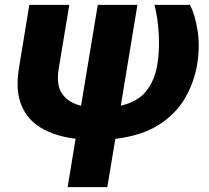

<svg xmlns="http://www.w3.org/2000/svg" viewBox="-20 -566 861 790"><path d="M100.6 -545.9H265.1L221.7 -284.2Q210.4 -215.3 236.1 -179.4Q261.7 -143.6 313.5 -130.9L382.3 -545.9H545.4L477.1 -131.3Q546.9 -147.5 581.5 -190.9Q616.2 -234.4 627.4 -299.8Q636.7 -356.4 633.3 -423.6Q629.9 -490.7 615.7 -545.9H761.7Q783.2 -504.4 793.2 -438.5Q803.2 -372.6 791 -299.8Q778.8 -227.1 741.2 -162.1Q703.6 -97.2 633.5 -52.5Q563.5 -7.8 454.6 5.4L421.4 204.1H258.3L291 4.9Q207 -5.4 149.4 -39.6Q91.8 -73.7 67.4 -134.8Q43 -195.8 58.1 -286.1Z"/></svg>

Font: Inter Extra Bold
Style: Italic
Weight: 800
Italic angle: -9.39999°
Designer: Rasmus Andersson
Foundry: rsms
Version: Version 4.000;git-3c8e0fc